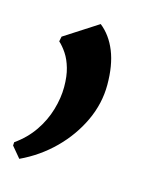

<svg xmlns="http://www.w3.org/2000/svg" viewBox="-82 -173 379 469"><g transform="rotate(15 107.0 62.0)"><path d="M9.5 246.5 -13.5 219 -13 210.5Q15.5 190.5 34 163.5Q52.5 136.5 61.2 106.5Q70 76.5 70 49Q70 21.5 64.2 1.5Q58.5 -18.5 49 -32.8Q39.5 -47 29.5 -56L32 -68.5L116.5 -123Q142.5 -102.5 156.5 -67.8Q170.5 -33 170.5 16.5Q170.5 63.5 149.8 108Q129 152.5 92.8 188.5Q56.5 224.5 9.5 246.5Z"/></g></svg>

Font: Merriweather 72pt
Style: Bold Italic
Weight: 700
Italic angle: -7.8°
Version: Version 2.101